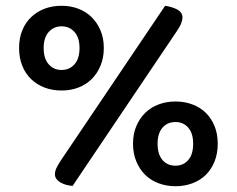

<svg xmlns="http://www.w3.org/2000/svg" viewBox="-20 -636 819 664"><path d="M339 -470Q339 -436 327.5 -408.5Q316 -381 296.5 -362Q277 -343 250.5 -333Q224 -323 193 -323Q161 -323 134.5 -333Q108 -343 88 -362Q68 -381 57 -408.5Q46 -436 46 -470Q46 -504 57 -531Q68 -558 88 -577Q108 -596 134.5 -606Q161 -616 193 -616Q224 -616 250.5 -606Q277 -596 296.5 -577Q316 -558 327.5 -531Q339 -504 339 -470ZM131 -470Q131 -433 148.5 -413.5Q166 -394 193 -394Q220 -394 237.5 -413.5Q255 -433 255 -470Q255 -506 237.5 -525.5Q220 -545 193 -545Q166 -545 148.5 -525.5Q131 -506 131 -470ZM551 -616Q577 -612 594 -602.5Q611 -593 611 -576Q611 -556 592 -529L231 7Q205 5 187.5 -6Q170 -17 170 -33Q170 -44 175 -54.5Q180 -65 189 -79ZM733 -139Q733 -105 722 -77.5Q711 -50 691.5 -31Q672 -12 645 -2Q618 8 587 8Q556 8 529 -2Q502 -12 482.5 -31Q463 -50 451.5 -77.5Q440 -105 440 -139Q440 -173 451.5 -200Q463 -227 482.5 -246Q502 -265 529 -275Q556 -285 587 -285Q618 -285 645 -275Q672 -265 691.5 -246Q711 -227 722 -200Q733 -173 733 -139ZM525 -139Q525 -102 542 -82.5Q559 -63 587 -63Q614 -63 631 -82.5Q648 -102 648 -139Q648 -175 631 -194.5Q614 -214 587 -214Q559 -214 542 -194.5Q525 -175 525 -139Z"/></svg>

Font: Baloo Chettan 2 Medium
Style: Regular
Weight: 500
Designer: Maithili Shingre, Unnati Kotecha and Ek Type
Foundry: Ek Type
Version: Version 1.640;hotconv 1.0.111;makeotfexe 2.5.65597; ttfautoh